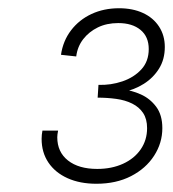

<svg xmlns="http://www.w3.org/2000/svg" viewBox="-20 -930 420 466"><path d="M214 -484Q174 -484 144 -497.5Q114 -511 97.5 -535.5Q81 -560 81 -593Q81 -598 81.5 -603Q82 -608 83 -613H121Q120 -608 119.5 -604Q119 -600 119 -597Q119 -561 145 -540.5Q171 -520 216 -520Q251 -520 278.5 -532.5Q306 -545 321.5 -567.5Q337 -590 337 -619Q337 -641 327.5 -655.5Q318 -670 301 -678.5Q284 -687 262 -690Q240 -693 217 -693L219 -724Q249 -723 277 -732.5Q305 -742 323 -761.5Q341 -781 341 -811Q341 -841 321 -857.5Q301 -874 267 -874Q239 -874 217.5 -863.5Q196 -853 182 -835Q168 -817 165 -793L128 -797Q133 -831 152.5 -856.5Q172 -882 202 -896Q232 -910 269 -910Q302 -910 327 -898.5Q352 -887 366 -865.5Q380 -844 380 -816Q380 -786 366 -763.5Q352 -741 329 -726.5Q306 -712 277 -706V-713Q299 -711 321.5 -701Q344 -691 359 -671Q374 -651 374 -619Q374 -583 354 -552Q334 -521 298 -502.5Q262 -484 214 -484Z"/></svg>

Font: Hanken Grotesk Light
Style: Italic
Weight: 300
Italic angle: -8°
Designer: Alfredo Marco Pradil
Foundry: Hanken Design Co.
Version: Version 3.013